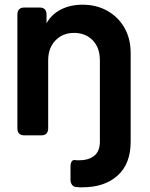

<svg xmlns="http://www.w3.org/2000/svg" viewBox="-20 -576 640 817"><path d="M331 221Q325 221 319 221Q313 221 307 220Q294 220 287 211Q280 202 280 189V135Q280 104 298 105Q302 106 306.5 106Q311 106 316 106Q358 106 381.5 86.5Q405 67 405 27V-319Q405 -373 374.5 -404.5Q344 -436 295 -436Q247 -436 216 -404Q185 -372 185 -319V-30Q185 0 155 0H84Q54 0 54 -30V-514Q54 -544 84 -544H148Q178 -544 178 -514V-477Q200 -516 240 -536Q280 -556 331 -556Q391 -556 437.5 -529.5Q484 -503 510 -457Q536 -411 536 -350V27Q536 121 480.5 171Q425 221 331 221Z"/></svg>

Font: Pitagon Sans Text
Style: Bold
Weight: 700
Designer: Travis Tran
Foundry: Pitagon
Version: Version 1.001; ttfautohint (v1.8.4.7-5d5b);gftools[0.9.26]